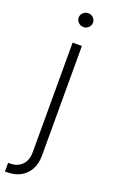

<svg xmlns="http://www.w3.org/2000/svg" viewBox="-193 -734 570 971"><g transform="rotate(20 92.0 -249.0)"><path d="M127 -530.3V60.5Q127 102.5 110.1 133.8Q93.3 165 62.5 182.1Q31.7 199.2 -8.8 199.2H-21.5V152.3H-9.8Q28.8 152.3 53 127.7Q77.1 103 77.1 60.5V-530.3ZM62.5 -660.2Q62.5 -675.3 74 -686.3Q85.4 -697.3 101.6 -697.3Q117.2 -697.3 128.4 -686.3Q139.6 -675.3 139.6 -660.2Q139.6 -645 128.4 -634Q117.2 -623 101.6 -623Q85.4 -623 74 -634Q62.5 -645 62.5 -660.2Z"/></g></svg>

Font: Pretendard JP ExtraLight
Style: Regular
Weight: 200
Designer: Base glyphs from Inter by Rasmus Andersson; Hangeul glyphs from Noto Sans CJK(Source Han Sans) by Jang Soo-young and Kan
Foundry: Kil Hyung-jin
Version: Version 1.309